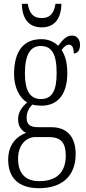

<svg xmlns="http://www.w3.org/2000/svg" viewBox="-20 -750 452 1010"><path d="M199 -606C270 -606 302 -656 303 -730H272C263 -674 239 -655 199 -655C159 -655 135 -675 126 -730H95C96 -656 128 -606 199 -606ZM185 240C313 240 378 170 378 60C378 -18 343 -81 249 -81H178C141 -81 120 -94 120 -130C120 -163 135 -184 150 -200C161 -196 184 -194 198 -194C289 -194 334 -261 334 -364C334 -427 321 -460 304 -487C319 -507 330 -515 343 -515C360 -515 368 -498 368 -469C390 -469 401 -488 401 -514C401 -540 387 -563 358 -563C324 -563 302 -529 286 -509C266 -529 236 -544 198 -544C104 -544 54 -482 54 -359C54 -292 82 -235 123 -211C98 -190 75 -161 75 -123C75 -82 96 -62 117 -51C72 -35 23 7 23 90C23 182 74 240 185 240ZM195 -229C137 -229 111 -275 111 -364C111 -463 140 -508 194 -508C252 -508 278 -467 278 -365C278 -273 254 -229 195 -229ZM186 203C104 203 75 151 75 86C75 11 118 -29 167 -29H237C301 -29 326 2 326 68C326 144 290 203 186 203Z"/></svg>

Font: Noto Serif Hebrew ExtraCondensed Light
Style: Regular
Weight: 300
Width: 2
Designer: Monotype Design Team
Foundry: Monotype Imaging Inc.
Version: Version 2.004